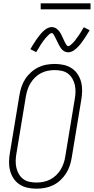

<svg xmlns="http://www.w3.org/2000/svg" viewBox="-20 -1128 565 1156"><path d="M200 8Q200 8 199.5 8Q199 8 199 8Q171 8 144.5 2Q118 -4 96.5 -18.5Q75 -33 61 -54.5Q47 -76 40.5 -101.5Q34 -127 34.5 -155Q35 -183 40 -210L97 -555Q101 -580 109 -604.5Q117 -629 131.5 -651.5Q146 -674 166.5 -692.5Q187 -711 210.5 -722.5Q234 -734 259.5 -738.5Q285 -743 310 -743Q310 -743 310 -743Q310 -743 310 -743Q338 -743 364.5 -737Q391 -731 412.5 -716.5Q434 -702 448 -680.5Q462 -659 468.5 -633.5Q475 -608 474.5 -580Q474 -552 469 -525L412 -180Q408 -155 400 -130.5Q392 -106 377.5 -83.5Q363 -61 343 -42.5Q323 -24 299 -12.5Q275 -1 249.5 3.5Q224 8 200 8ZM200 -29Q220 -29 241 -33Q262 -37 281.5 -47Q301 -57 317.5 -72.5Q334 -88 345 -106.5Q356 -125 363 -145Q370 -165 373 -186L430 -531Q434 -552 434.5 -574Q435 -596 430.5 -616.5Q426 -637 415.5 -655Q405 -673 389 -685Q373 -697 352 -701.5Q331 -706 309 -706Q289 -706 268 -702Q247 -698 227.5 -688Q208 -678 192 -662.5Q176 -647 164.5 -628.5Q153 -610 146.5 -590Q140 -570 136 -549L79 -204Q75 -183 74.5 -161Q74 -139 78.5 -118.5Q83 -98 93.5 -80Q104 -62 120 -50Q136 -38 157 -33.5Q178 -29 200 -29ZM391 -813Q385 -813 379 -814.5Q373 -816 368 -818.5Q363 -821 358.5 -825Q354 -829 350.5 -833Q347 -837 344 -842Q341 -847 338 -852Q335 -857 332.5 -862Q330 -867 327.5 -872Q325 -877 322.5 -882.5Q320 -888 317 -893.5Q314 -899 311.5 -904.5Q309 -910 306.5 -914Q304 -918 300.5 -923.5Q297 -929 292 -929Q288 -929 284 -926.5Q280 -924 277 -921.5Q274 -919 270 -915.5Q266 -912 262 -907Q258 -902 256.5 -901Q255 -900 253 -897Q251 -894 248.5 -891Q246 -888 243.5 -885Q241 -882 238.5 -878.5Q236 -875 233.5 -871Q231 -867 228 -863Q225 -859 222.5 -854.5Q220 -850 217 -845Q214 -840 211 -835Q208 -830 204.5 -825Q201 -820 198 -814L163 -832Q169 -844 175.5 -853.5Q182 -863 187.5 -872Q193 -881 198.5 -889Q204 -897 209.5 -904Q215 -911 219.5 -917Q224 -923 229 -928.5Q234 -934 242 -941.5Q250 -949 257 -953.5Q264 -958 273.5 -961.5Q283 -965 292 -965Q298 -965 303.5 -963.5Q309 -962 314 -959.5Q319 -957 323.5 -953Q328 -949 332 -945Q336 -941 339 -936.5Q342 -932 345 -927Q348 -922 350.5 -916.5Q353 -911 355.5 -906Q358 -901 360.5 -895.5Q363 -890 365.5 -884.5Q368 -879 370.5 -874Q373 -869 376 -864.5Q379 -860 382 -855Q385 -850 391 -850Q395 -850 398.5 -852.5Q402 -855 405.5 -857.5Q409 -860 412.5 -863.5Q416 -867 420.5 -871.5Q425 -876 426 -877.5Q427 -879 429.5 -881.5Q432 -884 434 -887Q436 -890 438.5 -893.5Q441 -897 443.5 -900.5Q446 -904 449 -907.5Q452 -911 454.5 -915.5Q457 -920 460 -924Q463 -928 466 -933Q469 -938 472 -943Q475 -948 478 -953.5Q481 -959 485 -964L520 -946Q513 -935 507 -925Q501 -915 495 -906Q489 -897 483.5 -889Q478 -881 473 -874Q468 -867 463 -861Q458 -855 453.5 -850Q449 -845 441 -837.5Q433 -830 425.5 -825Q418 -820 409 -816.5Q400 -813 391 -813ZM525 -1072H225V-1108H525Z"/></svg>

Font: Iosevka SS04 Extralight
Style: Italic
Weight: 200
Italic angle: -9°
Monospace: yes
Designer: Belleve Invis
Foundry: Belleve Invis
Version: Version 19.0.0; ttfautohint (v1.8.4)